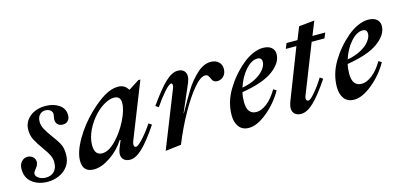

<svg xmlns="http://www.w3.org/2000/svg" viewBox="-56 -853 2491 1188"><g transform="rotate(-15 1189.5 -258.5)"><path d="M-2 -109Q-2 -140 14.5 -157Q31 -174 52 -174Q72 -174 86.5 -161.5Q101 -149 101 -129Q101 -112 87 -94Q85 -91 79.5 -84.5Q74 -78 71 -72Q68 -66 68 -60Q68 -44 87 -32Q106 -20 132 -20Q165 -20 185 -40.5Q205 -61 205 -100Q205 -122 194 -145Q183 -168 161 -197Q130 -241 115.5 -269Q101 -297 101 -333Q101 -383 140 -416Q179 -449 241 -449Q292 -449 327.5 -425Q363 -401 363 -358Q363 -337 351 -323.5Q339 -310 318 -310Q296 -310 284.5 -322Q273 -334 273 -354Q273 -357 275 -369Q278 -387 278 -387Q278 -403 265.5 -413Q253 -423 233 -423Q212 -423 197 -407.5Q182 -392 182 -362Q182 -339 195.5 -314.5Q209 -290 233 -257Q262 -219 275 -193Q288 -167 288 -127Q288 -84 266.5 -53.5Q245 -23 210 -7.5Q175 8 136 8Q77 8 37.5 -22.5Q-2 -53 -2 -109Z M361 -65Q361 -122 405.5 -199Q450 -276 517 -341Q570 -392 616.5 -420Q663 -448 705 -448Q749 -448 769 -412H772L839 -455H852L712 -102Q706 -89 706 -77Q706 -60 719 -60Q733 -60 767 -98Q801 -136 830 -180L849 -167Q788 -76 744 -34Q700 8 664 8Q638 8 623.5 -5.5Q609 -19 609 -41Q609 -53 616 -74L637 -126H631Q596 -70 538.5 -31Q481 8 432 8Q361 8 361 -65ZM706 -345Q706 -389 663 -389Q638 -389 605.5 -371.5Q573 -354 545 -325Q506 -285 482 -235.5Q458 -186 458 -139Q458 -75 507 -75Q548 -75 594.5 -122.5Q641 -170 673.5 -235Q706 -300 706 -345Z M1032 -348Q1037 -359 1037 -369Q1037 -382 1029 -382Q1015 -382 981 -343Q947 -304 918 -260L899 -273Q964 -365 1007.5 -406.5Q1051 -448 1089 -448Q1113 -448 1127 -435Q1141 -422 1141 -399Q1141 -383 1132 -360L1056 -184H1058Q1105 -268 1135 -316.5Q1165 -365 1209 -406.5Q1253 -448 1299 -448Q1331 -448 1349.5 -430.5Q1368 -413 1368 -387Q1368 -357 1351 -339.5Q1334 -322 1310 -322Q1297 -322 1288.5 -328Q1280 -334 1277 -343Q1269 -361 1263 -368.5Q1257 -376 1245 -376Q1215 -376 1170.5 -323.5Q1126 -271 1077.5 -184Q1029 -97 990 0L889 12Z M1442 -216Q1435 -188 1435 -155Q1435 -75 1495 -75Q1527 -75 1563 -103Q1599 -131 1630 -184L1649 -172Q1607 -98 1542 -45Q1477 8 1425 8Q1383 8 1361.5 -20.5Q1340 -49 1340 -94Q1340 -178 1386 -255Q1432 -332 1501 -390Q1534 -418 1569 -433Q1604 -448 1633 -448Q1669 -448 1688 -432Q1707 -416 1707 -390Q1707 -334 1642.5 -286Q1578 -238 1442 -216ZM1449 -243Q1500 -252 1537 -272.5Q1574 -293 1593 -318Q1612 -343 1612 -365Q1612 -393 1584 -393Q1546 -393 1507.5 -349.5Q1469 -306 1449 -243Z M1704 -42Q1704 -59 1712 -81L1838 -405H1770L1784 -439H1854L1886 -519L1986 -529L1950 -440H2032L2018 -406H1936L1814 -97Q1809 -84 1809 -77Q1809 -60 1824 -60Q1836 -60 1868 -98Q1900 -136 1927 -180L1946 -167Q1884 -75 1840.5 -33.5Q1797 8 1759 8Q1733 8 1718.5 -5.5Q1704 -19 1704 -42Z M2116 -216Q2109 -188 2109 -155Q2109 -75 2169 -75Q2201 -75 2237 -103Q2273 -131 2304 -184L2323 -172Q2281 -98 2216 -45Q2151 8 2099 8Q2057 8 2035.5 -20.5Q2014 -49 2014 -94Q2014 -178 2060 -255Q2106 -332 2175 -390Q2208 -418 2243 -433Q2278 -448 2307 -448Q2343 -448 2362 -432Q2381 -416 2381 -390Q2381 -334 2316.5 -286Q2252 -238 2116 -216ZM2123 -243Q2174 -252 2211 -272.5Q2248 -293 2267 -318Q2286 -343 2286 -365Q2286 -393 2258 -393Q2220 -393 2181.5 -349.5Q2143 -306 2123 -243Z"/></g></svg>

Font: Ibarra Real Nova SemiBold
Style: Italic
Weight: 600
Italic angle: -22°
Designer: Jose Maria Ribagorda & Octavio Pardo
Foundry: Octavio Pardo
Version: Version 1.014